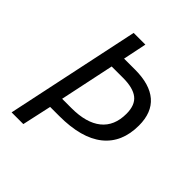

<svg xmlns="http://www.w3.org/2000/svg" viewBox="-198 -838 962 962"><g transform="rotate(45 283.0 -357.0)"><path d="M540 -404.8Q540 -283.7 460 -219.7Q379.9 -155.8 224.1 -155.8H159.2L125 0H42L192.9 -713.9H275.9L250 -588.9H328.1Q432.1 -588.9 486.1 -542.5Q540 -496.1 540 -404.8ZM172.9 -227.1H238.8Q343.8 -227.1 398.9 -271.5Q454.1 -315.9 454.1 -401.9Q454.1 -463.4 419.9 -490.2Q385.7 -517.1 314.9 -517.1H233.9Z"/></g></svg>

Font: CAA NEO Sans
Style: Italic
Weight: 400
Italic angle: -12°
Version: Version 1.10